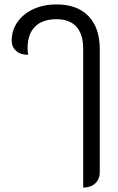

<svg xmlns="http://www.w3.org/2000/svg" viewBox="-20 -613 536 870"><path d="M357 -391Q357 -458 326 -492Q295 -526 236 -526Q172 -526 138.5 -492Q105 -458 105 -395Q105 -376 108 -365Q74 -364 53.5 -382Q33 -400 33 -429Q33 -476 59.5 -513.5Q86 -551 132 -572Q178 -593 236 -593Q330 -593 381 -540Q432 -487 432 -391V168Q432 199 411.5 218Q391 237 357 237Z"/></svg>

Font: K2D Light
Style: Regular
Weight: 300
Designer: Katatrad Aksorn Co.,Ltd.
Foundry: Cadson Demak Co.,Ltd.
Version: Version 1.000; ttfautohint (v1.6)